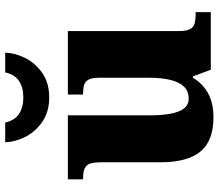

<svg xmlns="http://www.w3.org/2000/svg" viewBox="-70 -740 821 720"><g transform="rotate(-90 340.0 -380.5)"><path d="M260 10Q171 10 131 -39Q91 -88 91 -188V-407Q91 -436 86.5 -451Q82 -466 69 -472.5Q56 -479 31 -479H27V-536H267V-226Q267 -184 273 -151.5Q279 -119 292.5 -101Q306 -83 330 -83Q358 -83 375 -101Q392 -119 400 -152.5Q408 -186 408 -231V-418Q408 -446 400.5 -459Q393 -472 380 -475.5Q367 -479 349 -479H345V-536H583V-119Q583 -91 590.5 -77.5Q598 -64 612 -60.5Q626 -57 644 -57H654V0H438L413 -67H408Q385 -29 348.5 -9.5Q312 10 260 10ZM334 -606Q280 -606 242.5 -632Q205 -658 186 -696Q167 -734 166 -771H240Q248 -735 272.5 -719Q297 -703 334 -703Q371 -703 395.5 -719Q420 -735 428 -771H502Q501 -734 482 -696Q463 -658 426 -632Q389 -606 334 -606Z"/></g></svg>

Font: Noto Serif Ethiopic ExtraBold
Style: Regular
Weight: 800
Version: Version 2.102